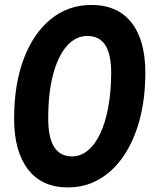

<svg xmlns="http://www.w3.org/2000/svg" viewBox="-20 -762 640 796"><path d="M261.5 15Q153.5 15 96 -60Q38.5 -135 38.5 -270Q38.5 -412.5 78.5 -518.2Q118.5 -624 190.8 -682.8Q263 -741.5 358.5 -741.5Q467.5 -741.5 525 -668.5Q582.5 -595.5 582.5 -460.5Q582.5 -354 559.2 -266.8Q536 -179.5 493.2 -116.2Q450.5 -53 391.8 -19Q333 15 261.5 15ZM278.5 -113.5Q314 -113.5 343.8 -137.8Q373.5 -162 395 -207Q416.5 -252 428.5 -315.8Q440.5 -379.5 441 -458Q441 -538.5 416 -575.8Q391 -613 342 -613Q294 -613 257.5 -571.8Q221 -530.5 200.5 -454.5Q180 -378.5 180 -273Q179.5 -191 204.8 -152.2Q230 -113.5 278.5 -113.5Z"/></svg>

Font: Spline Sans Mono SemiBold
Style: Italic
Weight: 600
Italic angle: -4°
Monospace: yes
Version: Version 1.004